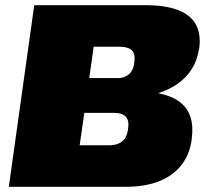

<svg xmlns="http://www.w3.org/2000/svg" viewBox="-20 -720 800 740"><path d="M112 -700H540Q617 -700 665.5 -681.5Q714 -663 734.5 -626.5Q755 -590 748 -534L747 -531Q734 -445 663 -396Q631 -374 590 -361Q643 -350 674 -326Q732 -281 719 -186V-183Q711 -124 678.5 -83Q646 -42 592 -21Q538 0 463 0H14ZM399 -160Q421 -160 436.5 -166.5Q452 -173 461 -186Q470 -199 473 -219L474 -227Q478 -256 464.5 -270.5Q451 -285 421 -285H305L287 -160ZM432 -419Q451 -419 464.5 -425.5Q478 -432 486.5 -445Q495 -458 497 -476L498 -483Q502 -512 488 -526Q474 -540 439 -540H341L324 -419Z"/></svg>

Font: Pathway Extreme 8pt Thin 12pt Black
Style: Italic
Weight: 900
Italic angle: -8°
Version: Version 1.001;gftools[0.9.26]